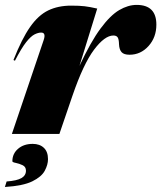

<svg xmlns="http://www.w3.org/2000/svg" viewBox="-37 -547 658 784"><path d="M141 -382.5Q152 -414 131 -414Q119 -414 104 -406.5Q89 -399 69.8 -374.8Q50.5 -350.5 24 -299L18 -302Q52 -388.5 85.8 -436.8Q119.5 -485 160 -504.5Q200.5 -524 253.5 -524Q287.5 -524 308.5 -521.5Q329.5 -519 360 -512L287.5 -278Q333.5 -376.5 373.5 -430.5Q413.5 -484.5 449.8 -505.8Q486 -527 521 -527Q601.5 -527 601.5 -446.5Q601.5 -394.5 569.5 -359Q537.5 -323.5 492 -323.5Q469 -323.5 459.5 -334Q450 -344.5 449 -366Q448.5 -387.5 443.2 -394.8Q438 -402 426 -402Q390.5 -402 347 -344Q303.5 -286 259 -156.5L205.5 0H11.5ZM13.5 111.5Q13.5 80.5 36.8 60.5Q60 40.5 96.5 40.5Q125 40.5 142 56.5Q159 72.5 159 103Q159 125.5 145.8 150.2Q132.5 175 94.8 193.5Q57 212 -17 216.5L-10 194Q32 191 50.5 180.2Q69 169.5 69 150Q69 134 55.2 127.5Q41.5 121 27.5 118.2Q13.5 115.5 13.5 111.5Z"/></svg>

Font: Newsreader Display ExtraBold
Style: Italic
Weight: 800
Italic angle: -17°
Designer: Hugues Gentile
Foundry: Production Type
Version: Version 1.001